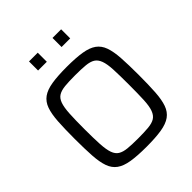

<svg xmlns="http://www.w3.org/2000/svg" viewBox="-239 -1037 1196 1196"><g transform="rotate(-45 358.5 -439.0)"><path d="M358 8Q278 8 225.5 -0.5Q173 -9 142.5 -31Q112 -53 98 -92.5Q84 -132 80 -193.5Q76 -255 76 -344Q76 -433 80 -494.5Q84 -556 98 -595.5Q112 -635 142.5 -657Q173 -679 225.5 -687.5Q278 -696 358 -696Q438 -696 490.5 -687.5Q543 -679 573.5 -657Q604 -635 618 -595.5Q632 -556 636 -494.5Q640 -433 640 -344Q640 -255 636 -193.5Q632 -132 618 -92.5Q604 -53 573.5 -31Q543 -9 490.5 -0.5Q438 8 358 8ZM358 -66Q413 -66 449 -69.5Q485 -73 506 -86Q527 -99 538 -128.5Q549 -158 551.5 -210Q554 -262 554 -344Q554 -426 551.5 -478Q549 -530 538 -559.5Q527 -589 506 -602Q485 -615 449 -618.5Q413 -622 358 -622Q303 -622 267.5 -618.5Q232 -615 210.5 -602Q189 -589 178.5 -559.5Q168 -530 165 -478Q162 -426 162 -344Q162 -262 165 -210Q168 -158 178.5 -128.5Q189 -99 210.5 -86Q232 -73 267.5 -69.5Q303 -66 358 -66ZM216 -806V-886H293V-806ZM423 -806V-886H499V-806Z"/></g></svg>

Font: Saira Thin
Style: Regular
Weight: 400
Version: Version 1.101